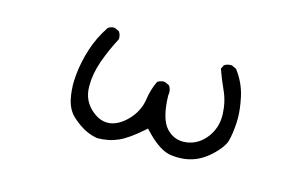

<svg xmlns="http://www.w3.org/2000/svg" viewBox="-60 -548 1119 698"><g transform="rotate(15 500.0 -199.0)"><path d="M206.5 -201.2Q205.1 -184.6 204.8 -176.3Q204.6 -168 204.6 -160.2Q204.6 -152.3 206.1 -138.2Q207.5 -124 210.4 -109.9Q218.8 -69.8 245.1 -46.6Q271.5 -23.4 293.7 -12.5Q315.9 -1.5 339.4 2.4Q382.3 2.4 418 -13.4Q453.6 -29.3 503.4 -73.7L509.3 -79.1Q520 -67.9 524.9 -63Q575.2 -12.2 615.2 -7.3Q629.4 -5.4 643.1 -5.4Q671.9 -5.4 696.8 -13.7Q735.4 -26.4 770 -61.5Q797.9 -89.4 804.7 -111.8Q812 -137.2 814.9 -180.2Q815.4 -189 815.4 -197.8Q815.4 -233.9 806.2 -276.4Q795.4 -328.6 762.2 -371.6L745.6 -379.4Q743.7 -379.9 741.7 -379.9Q727.1 -379.9 716.3 -372.6L709 -357.9Q722.2 -320.8 738.3 -285.6Q756.3 -247.1 758.3 -199.7Q758.3 -196.3 758.3 -192.9Q758.3 -147.9 731.9 -112.3Q702.6 -73.2 658.2 -66.9Q651.4 -65.9 644.5 -65.9Q607.9 -65.9 582 -93.8Q551.3 -126.5 549.3 -214.4Q550.3 -220.2 550.3 -224.6Q550.3 -239.3 542.5 -250.5L525.9 -258.3Q523.9 -258.8 520 -258.8Q516.1 -258.8 510 -257.1Q503.9 -255.4 497.6 -251.5Q481.4 -218.3 476.1 -179.7Q469.2 -133.3 433.6 -97.2Q403.3 -66.9 370.6 -62Q365.2 -61.5 359.9 -61.5Q329.1 -61.5 299.3 -88.4Q264.2 -120.1 263.2 -169.9Q263.2 -172.4 263.2 -174.8Q263.2 -219.7 280.3 -268.6Q297.9 -317.9 322.8 -364.7Q323.2 -366.7 323.2 -370.6Q323.2 -374.5 321.5 -380.6Q319.8 -386.7 315.9 -393.1L299.3 -400.9Q297.4 -401.4 295.4 -401.4Q293.5 -401.4 290.5 -401.1Q287.6 -400.9 284.2 -399.9Q277.8 -397.9 272.9 -393.6Q243.7 -350.1 227.5 -300.5Q211.4 -251 206.5 -201.2Z"/></g></svg>

Font: NaikaiFont
Style: Light
Weight: 300
Version: Version 1.89